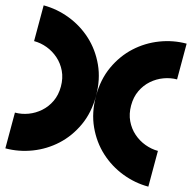

<svg xmlns="http://www.w3.org/2000/svg" viewBox="-101 -781 882 882"><g transform="rotate(15 340.0 -340.0)"><path d="M680 0Q616 0 555 -23.5Q494 -47 446 -91Q398 -135 369 -198Q340 -261 340 -340Q340 -419 369 -482Q398 -545 446 -589Q494 -633 555 -656.5Q616 -680 680 -680ZM0 -510Q32 -510 62.5 -498.5Q93 -487 118 -465Q143 -443 158 -411.5Q173 -380 173 -340Q173 -300 158 -268.5Q143 -237 118 -215Q93 -193 62.5 -181.5Q32 -170 0 -170ZM0 0Q64 0 125 -23.5Q186 -47 234 -91Q282 -135 311 -198Q340 -261 340 -340Q340 -419 311 -482Q282 -545 234 -589Q186 -633 125 -656.5Q64 -680 0 -680ZM680 -510Q649 -510 618 -498.5Q587 -487 562 -465Q537 -443 522 -411.5Q507 -380 507 -340Q507 -300 522 -268.5Q537 -237 562 -215Q587 -193 618 -181.5Q649 -170 680 -170Z"/></g></svg>

Font: Relief SingleLine Ornament
Style: Regular
Weight: 400
Designer: François Chastanet, Noëlie Dayma, Élisa Garzelli
Foundry: institut supérieur des arts et du design Toulouse / isdaT
Version: Version 1.000